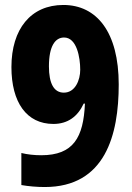

<svg xmlns="http://www.w3.org/2000/svg" viewBox="-20 -743 532 773"><path d="M160 10C404 10 458 -200 458 -403C458 -613 370 -723 235 -723C104 -723 26 -626 26 -473C26 -331 87 -244 195 -244C253 -244 293 -274 317 -326H322C316 -190 276 -118 146 -118C119 -118 90 -121 66 -127V2C94 7 129 10 160 10ZM237 -370C197 -370 177 -407 177 -476C177 -557 202 -592 238 -592C289 -592 303 -512 303 -462C303 -421 283 -370 237 -370Z"/></svg>

Font: Noto Sans Gurmukhi Condensed ExtraBold
Style: Regular
Weight: 800
Width: 3
Designer: Jelle Bosma - Monotype Design Team
Foundry: Monotype Imaging Inc.
Version: Version 2.004